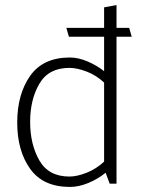

<svg xmlns="http://www.w3.org/2000/svg" viewBox="-20 -725 560 758"><path d="M391 -399Q360 -428 322 -442.5Q284 -457 254 -457Q172 -457 135.5 -394.5Q99 -332 99 -244Q99 -155 135.5 -91.5Q172 -28 254 -28Q284 -28 322 -43Q360 -58 391 -87ZM490 -615 500 -580H440V0H413L397 -43Q366 -18 328.5 -2.5Q291 13 256 13Q150 13 99 -58.5Q48 -130 48 -241Q48 -353 99 -425.5Q150 -498 256 -498Q289 -498 325.5 -482.5Q362 -467 391 -444V-580H252L242 -615H391V-696L440 -705V-615Z"/></svg>

Font: Palanquin Thin
Style: Regular
Weight: 250
Designer: Pria Ravichandran
Version: Version 1.001